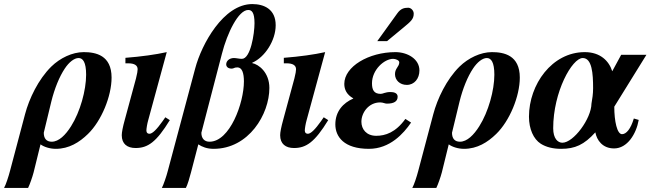

<svg xmlns="http://www.w3.org/2000/svg" viewBox="-101 -718 3197 943"><path d="M-52 122C-59 149 -72 189 -81 205H37C45 189 58 152 64 129L98 -9C114 3 143 13 173 13C238 13 289 -19 331 -60C397 -124 447 -245 447 -337C447 -447 369 -462 310 -462C254 -462 194 -433 151 -391C87 -328 42 -233 22 -157ZM151 -219C167 -284 191 -342 217 -381C238 -413 264 -433 285 -433C306 -433 322 -413 322 -351C322 -275 293 -169 248 -98C221 -55 188 -22 153 -22C127 -22 114 -38 114 -66Z M711 -142 697 -122C670 -84 648 -61 633 -61C625 -61 618 -65 618 -77C618 -86 622 -111 627 -128L718 -462C664 -450 593 -440 515 -434V-407H529C559 -407 575 -397 575 -378C575 -370 573 -357 567 -333L512 -130C502 -94 497 -68 497 -54C497 -11 524 9 565 9C625 9 667 -20 733 -128Z M723 122C717 146 702 190 694 205H812C820 190 831 153 837 129L873 -9C891 3 915 13 948 13C1121 13 1222 -157 1222 -286C1222 -363 1169 -402 1138 -408V-410C1200 -437 1253 -519 1253 -594C1253 -673 1196 -698 1138 -698C996 -698 889 -500 858 -383ZM989 -454C1015 -556 1070 -669 1118 -669C1135 -669 1149 -658 1149 -604C1149 -554 1130 -429 1087 -429C1073 -429 1060 -433 1048 -433C1026 -433 1010 -419 1010 -402C1010 -392 1017 -381 1037 -381C1048 -381 1048 -387 1065 -387C1088 -387 1097 -359 1097 -318C1097 -212 1028 -22 928 -22C903 -22 888 -38 888 -66Z M1489 -142 1475 -122C1448 -84 1426 -61 1411 -61C1403 -61 1396 -65 1396 -77C1396 -86 1400 -111 1405 -128L1496 -462C1442 -450 1371 -440 1293 -434V-407H1307C1337 -407 1353 -397 1353 -378C1353 -370 1351 -357 1345 -333L1290 -130C1280 -94 1275 -68 1275 -54C1275 -11 1302 9 1343 9C1403 9 1445 -20 1511 -128Z M1752 -516H1800L1881 -583C1916 -612 1931 -624 1931 -651C1931 -667 1917 -680 1904 -680C1884 -680 1867 -676 1850 -652ZM1634 -234C1584 -212 1546 -171 1546 -107C1546 -47 1588 13 1711 13C1814 13 1881 -62 1918 -116L1890 -134C1842 -67 1791 -51 1747 -51C1698 -51 1674 -84 1674 -120C1674 -165 1710 -215 1766 -215C1781 -215 1789 -209 1799 -209C1834 -209 1852 -220 1852 -243C1852 -261 1834 -266 1817 -266C1791 -266 1780 -257 1769 -257C1736 -257 1726 -276 1726 -309C1726 -375 1786 -429 1830 -429C1842 -429 1860 -422 1860 -412C1860 -390 1839 -383 1839 -354C1839 -324 1863 -301 1897 -301C1934 -301 1959 -332 1959 -372C1959 -428 1901 -462 1841 -462C1710 -462 1590 -391 1590 -306C1590 -278 1602 -253 1634 -235Z M1953 122C1946 149 1933 189 1924 205H2042C2050 189 2063 152 2069 129L2103 -9C2119 3 2148 13 2178 13C2243 13 2294 -19 2336 -60C2402 -124 2452 -245 2452 -337C2452 -447 2374 -462 2315 -462C2259 -462 2199 -433 2156 -391C2092 -328 2047 -233 2027 -157ZM2156 -219C2172 -284 2196 -342 2222 -381C2243 -413 2269 -433 2290 -433C2311 -433 2327 -413 2327 -351C2327 -275 2298 -169 2253 -98C2226 -55 2193 -22 2158 -22C2132 -22 2119 -38 2119 -66Z M3074 -449H2950L2906 -368C2890 -419 2847 -462 2771 -462C2610 -462 2497 -303 2497 -145C2497 -85 2519 -35 2555 -12C2582 5 2616 13 2655 13C2723 13 2768 -7 2823 -68C2830 -30 2858 11 2915 11C2980 11 3024 -60 3036 -129L3012 -136C2997 -85 2975 -59 2954 -59C2930 -59 2916 -122 2916 -194ZM2812 -285C2812 -257 2808 -231 2804 -209C2803 -135 2716 -17 2661 -17C2639 -17 2616 -37 2616 -88C2616 -267 2709 -433 2761 -433C2807 -433 2812 -356 2812 -285Z"/></svg>

Font: STIXGeneral
Style: Bold Italic
Weight: 700
Italic angle: -16.33°
Designer: MicroPress Inc., with final additions and corrections provided by Coen Hoffman, Elsevier (retired)
Version: Version 1.1.0